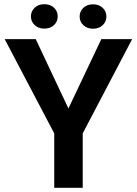

<svg xmlns="http://www.w3.org/2000/svg" viewBox="-20 -898 655 918"><path d="M150.9 -710.9 307.1 -379.4 464.4 -710.9H611.8L375.5 -260.3V0H239.3V-260.3L2.4 -710.9ZM127.9 -819.3Q127.9 -844.2 145.8 -861.1Q163.6 -877.9 191.9 -877.9Q220.7 -877.9 238.3 -861.1Q255.9 -844.2 255.9 -819.3Q255.9 -794.9 238.3 -778.1Q220.7 -761.2 191.9 -761.2Q163.6 -761.2 145.8 -778.1Q127.9 -794.9 127.9 -819.3ZM360.8 -818.8Q360.8 -843.8 378.7 -860.6Q396.5 -877.4 424.8 -877.4Q453.1 -877.4 470.9 -860.6Q488.8 -843.8 488.8 -818.8Q488.8 -794.4 470.9 -777.6Q453.1 -760.7 424.8 -760.7Q396.5 -760.7 378.7 -777.6Q360.8 -794.4 360.8 -818.8Z"/></svg>

Font: Vazirmatn RD FD SemiBold
Style: Regular
Weight: 600
Designer: Saber Rastikerdar
Foundry: Saber Rastikerdar
Version: Version 33.003